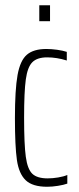

<svg xmlns="http://www.w3.org/2000/svg" viewBox="-20 -705 301 733"><path d="M37 -254Q37 -363 47 -418.5Q57 -474 82.5 -496Q108 -518 157 -518Q176 -518 198 -515Q220 -512 235 -507V-474Q197 -486 160 -486Q122 -486 103.5 -467.5Q85 -449 78.5 -401.5Q72 -354 72 -256Q72 -154 78.5 -106.5Q85 -59 103.5 -41.5Q122 -24 162 -24Q181 -24 202 -27.5Q223 -31 237 -37V-4Q223 1 201 4.5Q179 8 160 8Q104 8 78 -17Q52 -42 44.5 -94.5Q37 -147 37 -254ZM130 -624V-685H171V-624Z"/></svg>

Font: Saira Ultra Condensed Thin
Style: Regular
Weight: 100
Width: 1
Designer: Hector Gatti with collaboration of the Omnibus-Type team
Foundry: Omnibus-Type
Version: Version 1.001; ttfautohint (v1.8)